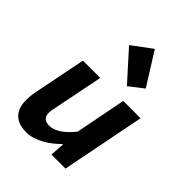

<svg xmlns="http://www.w3.org/2000/svg" viewBox="-237 -945 1074 1074"><g transform="rotate(45 300.0 -407.5)"><path d="M167 12Q104 12 71.5 -20.5Q39 -53 39 -116Q39 -150 47 -190L108 -496H245L187 -206Q184 -191 181.5 -179Q179 -167 179 -156Q179 -105 231 -105Q296 -105 368 -194L427 -496H564L466 0H355L361 -85H357Q339 -67 317 -49.5Q295 -32 270.5 -18.5Q246 -5 220 3.5Q194 12 167 12ZM383 -569 229 -740 346 -827 467 -634Z"/></g></svg>

Font: Source Code Pro
Style: Bold Italic
Weight: 700
Italic angle: -11°
Monospace: yes
Designer: Paul D. Hunt, Teo Tuominen
Foundry: Adobe Systems Incorporated
Version: Version 1.050;PS 1.000;hotconv 16.6.51;makeotf.lib2.5.65220